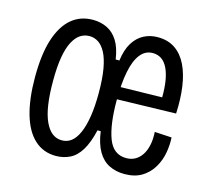

<svg xmlns="http://www.w3.org/2000/svg" viewBox="-85 -640 823 751"><g transform="rotate(15 326.5 -264.0)"><path d="M200 12Q149 12 113.5 -20.5Q78 -53 60 -115Q42 -177 42 -265Q42 -358 61.5 -418.5Q81 -479 117 -509.5Q153 -540 204 -540Q235 -540 261 -527.5Q287 -515 304.5 -487.5Q322 -460 329 -413H344Q350 -458 367 -485.5Q384 -513 409.5 -526.5Q435 -540 466 -540Q508 -540 537 -520Q566 -500 583.5 -464Q601 -428 608 -378.5Q615 -329 612 -270L338 -263V-313L543 -317Q544 -392 524 -433.5Q504 -475 463 -475Q433 -475 413 -449.5Q393 -424 383.5 -376Q374 -328 374 -260Q374 -161 395 -106Q416 -51 468 -51Q488 -51 503.5 -59.5Q519 -68 530 -84Q541 -100 546.5 -124Q552 -148 550 -179L619 -175Q621 -147 615.5 -114.5Q610 -82 593.5 -53.5Q577 -25 548.5 -7Q520 11 477 11Q443 11 415.5 -2.5Q388 -16 370 -46.5Q352 -77 345 -127H332Q320 -75 301 -44Q282 -13 256 -0.5Q230 12 200 12ZM207 -53Q229 -53 245.5 -66Q262 -79 274 -106Q286 -133 292.5 -174Q299 -215 299 -269Q299 -327 292 -366.5Q285 -406 272.5 -429.5Q260 -453 243.5 -464Q227 -475 207 -475Q187 -475 170.5 -464.5Q154 -454 141 -430Q128 -406 121 -366.5Q114 -327 114 -268Q114 -214 120 -173.5Q126 -133 138.5 -106Q151 -79 168 -66Q185 -53 207 -53Z"/></g></svg>

Font: Bricolage Grotesque 24pt Condensed Light
Style: Regular
Weight: 300
Width: 3
Designer: Mathieu Triay
Foundry: Atelier Triay
Version: Version 1.001;gftools[0.9.33.dev8+g029e19f]